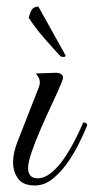

<svg xmlns="http://www.w3.org/2000/svg" viewBox="-20 -568 287 588"><path d="M87 0Q50 0 35 -21.5Q20 -43 20 -71Q20 -86 23.5 -101.5Q27 -117 32 -130L99 -301Q102 -309 102 -315Q102 -325 97 -332.5Q92 -340 90 -343L145 -345Q160 -346 166.5 -341.5Q173 -337 173 -331Q173 -325 166 -309Q156 -285 139 -249Q122 -213 105.5 -175Q89 -137 77.5 -104Q66 -71 66 -53Q66 -40 72.5 -31Q79 -22 95 -22Q116 -22 136.5 -38.5Q157 -55 175 -81Q193 -107 208.5 -137Q224 -167 235 -193Q247 -193 247 -184Q237 -159 221 -127Q205 -95 184.5 -66.5Q164 -38 139.5 -19Q115 0 87 0ZM166 -395Q160 -401 146 -416.5Q132 -432 115.5 -451Q99 -470 86 -487.5Q73 -505 68 -514Q74 -538 82.5 -543.5Q91 -549 98 -547L181 -398Q180 -391 166 -395Z"/></svg>

Font: Great Vibes
Style: Regular
Weight: 400
Designer: Robert E. Leuschke, Viktoriya Grabowska, Viviana Monsalve, Eben Sorkin
Foundry: Robert E. Leuschke
Version: Version 1.103; ttfautohint (v1.8.4.7-5d5b)